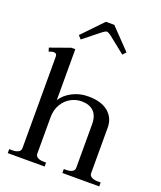

<svg xmlns="http://www.w3.org/2000/svg" viewBox="-166 -1036 955 1140"><g transform="rotate(20 311.0 -466.0)"><path d="M198 -782 179 -803 303 -932H356L480 -803L461 -782L353 -868Q336 -879 330 -879Q321 -879 306 -868ZM600 -25V0H367V-25H383Q406 -25 420 -33Q434 -41 434 -57V-332Q434 -385 407 -412Q380 -439 330 -439Q295 -439 262.5 -421.5Q230 -404 209 -369Q188 -334 188 -285V-57Q188 -41 202.5 -33Q217 -25 240 -25H255V0H22V-25H41Q65 -25 79.5 -33Q94 -41 94 -57V-636Q94 -657 73 -657Q64 -657 44 -649L37 -672L163 -717H188V-395Q210 -431 255.5 -455.5Q301 -480 357 -480Q440 -480 484 -443Q528 -406 528 -344V-57Q528 -41 543 -33Q558 -25 582 -25Z"/></g></svg>

Font: TavirajRegular
Style: Regular
Weight: 400
Designer: Katatrad Team
Foundry: CadsonDemak
Version: Version 1.001